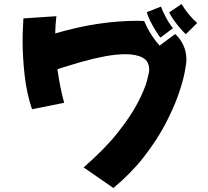

<svg xmlns="http://www.w3.org/2000/svg" viewBox="-20 -868 1040 960"><path d="M909 -697Q899 -706 882 -725.5Q865 -745 849 -767.5Q833 -790 826 -806L888 -848Q900 -826 922 -799Q944 -772 966 -753ZM782 -680Q774 -690 759 -713.5Q744 -737 731 -763.5Q718 -790 714 -807L785 -835Q793 -812 809.5 -781Q826 -750 845 -727ZM93 -665Q93 -696 94.5 -723.5Q96 -751 97 -776L262 -787Q257 -747 256 -701Q374 -735 474.5 -749.5Q575 -764 668 -764Q684 -764 701 -763Q715 -729 735.5 -696.5Q756 -664 778 -640L856 -698Q882 -674 897 -641.5Q912 -609 912 -569Q912 -550 902.5 -502Q893 -454 869 -387Q845 -320 803.5 -242Q762 -164 699 -83Q636 -2 547 72L398 -31Q503 -122 568 -204Q633 -286 667.5 -352Q702 -418 714 -461.5Q726 -505 726 -519Q726 -562 693.5 -579.5Q661 -597 608 -597Q562 -597 505 -586.5Q448 -576 387 -558.5Q326 -541 267 -522Q273 -481 281 -438.5Q289 -396 301 -354L140 -322Q113 -402 103 -493Q93 -584 93 -665Z"/></svg>

Font: Mochiy Pop One
Style: Regular
Weight: 400
Designer: FONTDASU
Foundry: FONTDASU / Google Inc. / Adobe
Version: Version 2.000